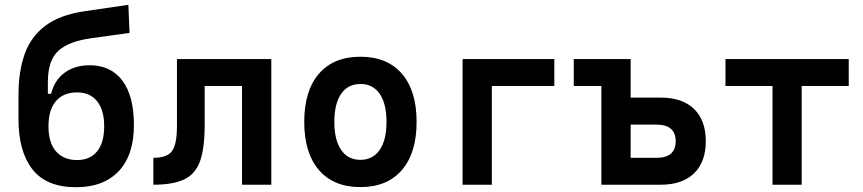

<svg xmlns="http://www.w3.org/2000/svg" viewBox="-20 -761 3556 791"><path d="M293 10.3Q171.4 10.3 113.8 -63.2Q56.2 -136.7 56.2 -269V-371.6Q56.2 -465.8 81.3 -537.4Q106.4 -608.9 166 -654.3Q225.6 -699.7 329.1 -714.8L508.8 -741.2L513.7 -625.5L356 -603.5Q263.2 -590.8 220.2 -551.5Q177.2 -512.2 177.2 -423.3V-374.5H190.4Q204.6 -431.2 246.6 -461.7Q288.6 -492.2 349.1 -492.2Q436.5 -492.2 484.1 -429Q531.7 -365.7 531.7 -246.1Q531.7 -122.1 469.2 -55.9Q406.7 10.3 293 10.3ZM297.4 -101.6Q350.6 -101.6 379.9 -137.2Q409.2 -172.9 409.2 -240.7Q409.2 -308.6 379.6 -344.5Q350.1 -380.4 297.4 -380.4Q241.7 -380.4 210.7 -344.7Q179.7 -309.1 179.7 -240.7Q179.7 -172.9 210.9 -137.2Q242.2 -101.6 297.4 -101.6Z M611.8 0V-110.8Q668 -110.8 688.5 -138.4Q709 -166 709 -241.2V-517.6H1097.7V0H977.1V-406.7H823.2V-244.6Q823.2 -150.4 804.2 -97.2Q785.2 -43.9 739 -22Q692.9 0 611.8 0Z M1464.8 9.8Q1354.5 9.8 1293.9 -60.5Q1233.4 -130.9 1233.4 -258.8Q1233.4 -387.2 1293.9 -457.3Q1354.5 -527.3 1464.8 -527.3Q1575.2 -527.3 1635.7 -457.3Q1696.3 -387.2 1696.3 -258.8Q1696.3 -130.9 1635.7 -60.5Q1575.2 9.8 1464.8 9.8ZM1464.8 -102.5Q1516.1 -102.5 1544.2 -143.3Q1572.3 -184.1 1572.3 -258.8Q1572.3 -334 1544.2 -374.5Q1516.1 -415 1464.8 -415Q1413.6 -415 1385.5 -374.5Q1357.4 -334 1357.4 -258.8Q1357.4 -184.1 1385.5 -143.3Q1413.6 -102.5 1464.8 -102.5Z M1885.7 0V-517.6H2263.7V-406.7H2006.3V0Z M2457.5 0V-406.7H2343.8V-517.6H2578.1V-358.9H2702.1Q2791 -358.9 2839.4 -312Q2887.7 -265.1 2887.7 -179.2Q2887.7 -93.8 2839.4 -46.9Q2791 0 2702.1 0ZM2578.1 -110.8H2684.1Q2763.7 -110.8 2763.7 -179.2Q2763.7 -247.6 2684.1 -247.6H2578.1Z M3162.6 0V-406.7H2968.8V-517.6H3476.6V-406.7H3282.7V0Z"/></svg>

Font: CaskaydiaCove NF SemiBold
Style: Regular
Weight: 600
Designer: Aaron Bell
Foundry: Saja Typeworks
Version: Version 2111.001; VTT 6.35;Nerd Fonts 3.2.1